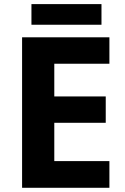

<svg xmlns="http://www.w3.org/2000/svg" viewBox="-20 -891 592 911"><path d="M499.1 0H84.8V-714H499.1V-588.6H237.6V-433.4H481.7V-308.4H237.6V-126.6H499.1ZM461.5 -871.5V-773.6H129.2V-871.5Z"/></svg>

Font: Noto Sans Khmer
Style: Regular
Weight: 400
Designer: Danh Hong and the Monotype Design Team
Foundry: Monotype Imaging Inc.
Version: Version 2.003